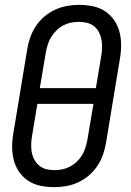

<svg xmlns="http://www.w3.org/2000/svg" viewBox="-20 -763 540 791"><path d="M204 8Q175 8 147.5 2.5Q120 -3 97.5 -17.5Q75 -32 59.5 -54Q44 -76 37 -102.5Q30 -129 30 -157.5Q30 -186 35 -214L92 -559Q96 -584 104.5 -608.5Q113 -633 127.5 -655Q142 -677 162.5 -694.5Q183 -712 207 -723Q231 -734 256 -738.5Q281 -743 305 -743Q334 -743 361.5 -737.5Q389 -732 411.5 -717.5Q434 -703 449.5 -681Q465 -659 472 -632.5Q479 -606 479 -577.5Q479 -549 474 -521L417 -176Q413 -151 404.5 -126.5Q396 -102 381.5 -80Q367 -58 346.5 -40.5Q326 -23 302.5 -12Q279 -1 253.5 3.5Q228 8 204 8ZM144 -400H375L397 -532Q400 -549 400.5 -566.5Q401 -584 398 -600Q395 -616 387.5 -630.5Q380 -645 367.5 -655Q355 -665 338.5 -669Q322 -673 304 -673Q288 -673 271.5 -669.5Q255 -666 240 -658Q225 -650 212.5 -637.5Q200 -625 191 -610.5Q182 -596 177 -580Q172 -564 169 -548ZM205 -62Q221 -62 237.5 -65.5Q254 -69 269 -77Q284 -85 297 -97.5Q310 -110 318.5 -124.5Q327 -139 332 -155Q337 -171 340 -187L365 -335H134L112 -203Q109 -186 108.5 -168.5Q108 -151 111 -135Q114 -119 122 -104.5Q130 -90 142.5 -80Q155 -70 171 -66Q187 -62 205 -62Z"/></svg>

Font: Iosevka SS04 Oblique
Style: Regular
Weight: 400
Italic angle: -9°
Monospace: yes
Designer: Belleve Invis
Foundry: Belleve Invis
Version: Version 19.0.0; ttfautohint (v1.8.4)